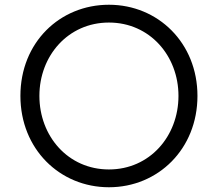

<svg xmlns="http://www.w3.org/2000/svg" viewBox="-20 -777 918 809"><path d="M439 12C646 12 812 -149 812 -373C812 -596 646 -757 439 -757C232 -757 66 -598 66 -373C66 -149 232 12 439 12ZM439 -63C267 -63 146 -203 146 -373C146 -542 267 -682 439 -682C611 -682 732 -542 732 -373C732 -203 611 -63 439 -63Z"/></svg>

Font: Plus Jakarta Sans
Style: Regular
Weight: 400
Designer: Gumpita Rahayu
Foundry: Tokotype
Version: Version 2.071;gftools[0.9.30]